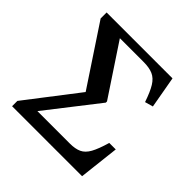

<svg xmlns="http://www.w3.org/2000/svg" viewBox="-183 -867 1024 1024"><g transform="rotate(45 329.0 -355.0)"><path d="M51 0V-40L275 -331L54 -665V-710H551L583 -530L537 -517Q517 -576 497.5 -607.5Q478 -639 450.5 -651Q423 -663 380 -663H201L391 -376V-367L165 -77H410Q450 -77 476 -89Q502 -101 520 -133.5Q538 -166 556 -228H605L579 0Z"/></g></svg>

Font: Literata 36pt Medium
Style: Regular
Weight: 500
Designer: Latin by Veronika Burian and Jose Scaglione. Greek by Irene Vlachou. Cyrillic by Vera Evstafieva.
Foundry: TypeTogether
Version: Version 3.002